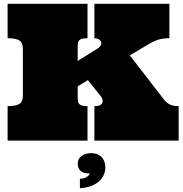

<svg xmlns="http://www.w3.org/2000/svg" viewBox="-20 -739 964 1009"><path d="M388.2 -418.9 484.9 -479Q502.9 -488.8 508.5 -499.3Q514.2 -509.8 511.5 -518.3Q508.8 -526.9 498.8 -532.5Q488.8 -538.1 476.1 -538.1V-719.2H870.1V-538.1Q838.9 -538.1 815.4 -531.5Q792 -524.9 763.2 -507.8L662.1 -448.2L826.2 -235.8Q835 -223.1 843.5 -213.1Q852.1 -203.1 862.1 -196Q872.1 -189 885.5 -185.1Q898.9 -181.2 918.9 -181.2V0H476.1V-181.2Q497.1 -181.2 506.6 -187Q516.1 -192.9 518.6 -201.4Q521 -210 518.1 -218Q515.1 -226.1 512.2 -230L441.9 -317.9L388.2 -285.2V-230Q388.2 -216.8 389.2 -208Q390.1 -199.2 395.5 -193.1Q400.9 -187 411.4 -184.1Q421.9 -181.2 439.9 -181.2V0H20V-181.2Q63 -181.2 81.5 -192.6Q100.1 -204.1 100.1 -235.8V-482.9Q100.1 -515.1 81.5 -526.6Q63 -538.1 20 -538.1V-719.2H439.9V-538.1Q421.9 -538.1 411.4 -535.2Q400.9 -532.2 395.5 -526.1Q390.1 -520 389.2 -511Q388.2 -502 388.2 -488.8ZM399.9 200.2Q419.9 200.2 432.9 192.6Q445.8 185.1 453.1 172.9Q420.9 172.9 404.8 160.4Q388.7 147.9 388.7 119.1Q388.7 96.2 407.7 81.1Q426.8 65.9 459 65.9Q494.1 65.9 513.9 86.4Q533.7 106.9 533.7 142.1Q533.7 159.2 526.4 177.5Q519 195.8 502.9 211.4Q486.8 227.1 461.4 237.5Q436 248 399.9 250Z"/></svg>

Font: Ultra
Style: Regular
Weight: 400
Designer: Astigmatic (AOETI)
Foundry: Astigmatic (AOETI)
Version: Version 1.001